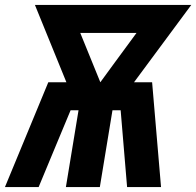

<svg xmlns="http://www.w3.org/2000/svg" viewBox="-31 -755 792 775"><path d="M-11 0H125L194 -166L254 -310H286L235 0H372L423 -310H456L482 0H619L583 -423H510L741 -735H110L237 -423H164ZM374 -423 293 -622H520L431 -501Z"/></svg>

Font: Iosevka Sparkle XBdObl
Style: Regular
Weight: 800
Italic angle: -9°
Designer: Belleve Invis
Foundry: Belleve Invis
Version: Version 4.5.0; ttfautohint (v1.8.3)